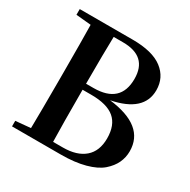

<svg xmlns="http://www.w3.org/2000/svg" viewBox="-165 -897 1040 1052"><g transform="rotate(30 354.5 -371.0)"><path d="M282.2 -39.1H343.8Q432.6 -39.1 481 -81.1Q529.3 -123 529.3 -203.1Q529.3 -287.1 481.9 -327.1Q434.6 -367.2 334 -367.2H279.3Q279.3 -142.6 282.2 -39.1ZM340.8 -703.1H282.2Q279.3 -606.4 279.3 -405.3H326.2Q496.1 -405.3 496.1 -560.5Q496.1 -703.1 340.8 -703.1ZM44.9 -742.2H378.9Q505.9 -742.2 568.4 -694.3Q630.9 -646.5 630.9 -566.4Q630.9 -430.7 438.5 -392.6Q671.9 -365.2 671.9 -204.1Q671.9 -165 655.8 -130.4Q639.6 -95.7 605 -65.4Q570.3 -35.2 505.9 -17.6Q441.4 0 353.5 0H44.9V-35.2L139.6 -43.9Q141.6 -145.5 141.6 -355.5V-398.4Q141.6 -598.6 139.6 -697.3L44.9 -706.1Z"/></g></svg>

Font: GenRyuMin TW TTF Bold
Style: Regular
Weight: 700
Version: Version 1.300